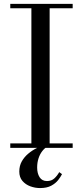

<svg xmlns="http://www.w3.org/2000/svg" viewBox="-20 -770 432 1000"><path d="M33.5 0V-23H143.5V-727H33.5V-750H358.5V-727H238.5V-23H358.5V0ZM188.5 209.5Q163 209.5 138.2 200.5Q113.5 191.5 97 172.5Q80.5 153.5 80.5 123.5Q80.5 93.5 93.5 70.5Q106.5 47.5 127.5 30Q148.5 12.5 173 0.5Q197.5 -11.5 220.5 -19L227.5 -7Q212 1.5 199.8 17.5Q187.5 33.5 180.5 55.2Q173.5 77 173.5 102.5Q173.5 133 186.2 153Q199 173 224.5 173Q248 173 263 159.2Q278 145.5 288.5 126.5L303 137Q296 151 282.8 168Q269.5 185 246.8 197.2Q224 209.5 188.5 209.5Z"/></svg>

Font: BodoniModa 10 Custom
Style: Regular
Weight: 400
Designer: Owen Earl
Foundry: indestructible type
Version: Version 2.005